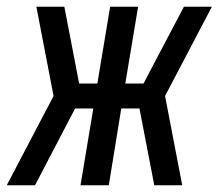

<svg xmlns="http://www.w3.org/2000/svg" viewBox="-37 -550 657 570"><path d="M-17 0 122 -265 71 -530H154L198 -302H252L290 -530H373L335 -302H389L509 -530H592L453 -265L504 0H421L377 -228H323L286 0H202L240 -228H186L67 0Z"/></svg>

Font: Iosevka Curly Extended Oblique
Style: Regular
Weight: 400
Width: 7
Italic angle: -9°
Monospace: yes
Designer: Belleve Invis
Foundry: Belleve Invis
Version: Version 11.1.0; ttfautohint (v1.8.3)